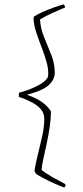

<svg xmlns="http://www.w3.org/2000/svg" viewBox="-20 -695 370 859"><path d="M268 144Q250 138 226.5 127.5Q203 117 180 105Q157 93 141 83L134 69Q140 34 150 -6Q160 -46 169 -86.5Q178 -127 178 -163Q178 -190 161.5 -208Q145 -226 119 -239Q93 -252 64 -262L65 -280Q108 -291 146.5 -310.5Q185 -330 195 -352Q198 -382 189 -415Q180 -448 166.5 -482.5Q153 -517 142 -550.5Q131 -584 130 -614L132 -621Q149 -632 173 -642.5Q197 -653 221 -661.5Q245 -670 263 -675L267 -674L272 -662Q244 -650 214.5 -637Q185 -624 159 -608Q161 -568 177.5 -528.5Q194 -489 209.5 -449.5Q225 -410 225 -370Q225 -339 198.5 -314.5Q172 -290 103 -272V-270Q137 -259 164.5 -240.5Q192 -222 208 -197Q208 -165 202.5 -127.5Q197 -90 189 -53Q181 -16 174 15Q167 46 166 65Q185 81 215.5 98Q246 115 271 128L274 134Z"/></svg>

Font: Labrada ExtraLight
Style: Regular
Weight: 200
Designer: Mercedes Jáuregui
Foundry: Omnibus-Type Team
Version: Version 1.000; ttfautohint (v1.8.4.7-5d5b)